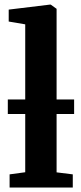

<svg xmlns="http://www.w3.org/2000/svg" viewBox="-20 -840 364 860"><path d="M93 -68.5V-731L19 -743.5V-797L204.5 -819.5H207L233.5 -800.5V-68L306 -59V0H23V-59ZM312 -394.5V-329.5H15V-394.5Z"/></svg>

Font: Merriweather 20pt
Style: Bold
Weight: 700
Version: Version 2.100